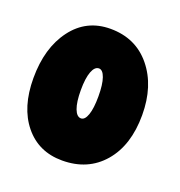

<svg xmlns="http://www.w3.org/2000/svg" viewBox="-80 -834 481 513"><g transform="rotate(20 160.5 -577.5)"><path d="M149 -390Q82 -390 42 -439Q2 -488 2 -571Q2 -657 42.5 -711Q83 -765 151 -765Q223 -765 266 -712.5Q309 -660 309 -577Q309 -491 265.5 -440.5Q222 -390 149 -390ZM158 -513Q169 -513 175.5 -531.5Q182 -550 182 -584Q182 -618 175.5 -636.5Q169 -655 158 -655Q146 -655 139 -636.5Q132 -618 132 -584Q132 -550 139 -531.5Q146 -513 158 -513Z"/></g></svg>

Font: DynaPuff Condensed
Style: Bold
Weight: 700
Width: 3
Designer: Toshi Omagari, Jennifer Daniel
Foundry: Google Fonts
Version: Version 2.000; ttfautohint (v1.8.4.7-5d5b)